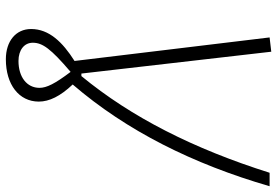

<svg xmlns="http://www.w3.org/2000/svg" viewBox="-168 -571 965 669"><g transform="rotate(90 314.5 -236.5)"><path d="M186.5 225.6C274.9 225.6 334 179.7 334 110.8C334 74.2 315.4 36.1 274.4 -7.3C436 -195.3 551.3 -426.3 628.9 -693.4H582C498 -427.7 388.2 -211.4 245.1 -37.6H236.3L160.2 -699.2L110.4 -693.4L192.4 -13.7C127 27.8 81.1 74.7 81.1 137.7C81.1 190.4 123 225.6 186.5 225.6ZM128.9 131.8C128.9 97.7 149.9 68.8 230.5 0C271.5 54.2 286.1 83.5 286.1 108.4C286.1 152.3 248.5 181.6 192.4 181.6C154.3 181.6 128.9 161.6 128.9 131.8Z"/></g></svg>

Font: Cascadia Code PL ExtraLight
Style: Italic
Weight: 200
Italic angle: -10°
Monospace: yes
Designer: Aaron Bell
Foundry: Saja Typeworks
Version: Version 2404.023